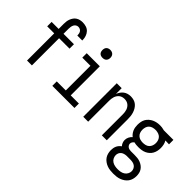

<svg xmlns="http://www.w3.org/2000/svg" viewBox="-73 -1338 2147 2147"><g transform="rotate(45 1000.0 -265.0)"><path d="M175 0V-430H64V-500H175V-579Q175 -599 177.5 -619.5Q180 -640 187.5 -659Q195 -678 207 -695Q219 -712 236.5 -723Q254 -734 274 -738.5Q294 -743 314 -743Q342 -743 369.5 -734.5Q397 -726 416 -705.5Q435 -685 444 -658Q453 -631 453 -603Q453 -601 453 -599Q453 -597 453 -595H375Q375 -596 375 -597Q375 -598 375 -599Q375 -613 372 -626.5Q369 -640 361 -651Q353 -662 340.5 -667.5Q328 -673 314 -673Q298 -673 284.5 -664Q271 -655 264 -641Q257 -627 254.5 -611Q252 -595 252 -579V-500H417V-430H252V0Z M575 0V-70H718V-460H589V-530H796V-70H925V0ZM750 -618Q737 -618 725 -621.5Q713 -625 704 -634Q695 -643 691.5 -655Q688 -667 688 -680Q688 -693 691.5 -705Q695 -717 704 -726Q713 -735 725 -739Q737 -743 750 -743Q763 -743 775 -739Q787 -735 796 -726Q805 -717 809 -705Q813 -693 813 -680Q813 -667 809 -655Q805 -643 796 -634Q787 -625 775 -621.5Q763 -618 750 -618Z M1064 0V-530H1142V-439Q1150 -460 1163 -479Q1176 -498 1194.5 -512Q1213 -526 1235.5 -532Q1258 -538 1280 -538Q1305 -538 1329 -531Q1353 -524 1371.5 -508.5Q1390 -493 1403 -471.5Q1416 -450 1423.5 -426.5Q1431 -403 1433.5 -378.5Q1436 -354 1436 -330V0H1358V-330Q1358 -347 1356 -363.5Q1354 -380 1349 -395.5Q1344 -411 1334.5 -425Q1325 -439 1312 -449Q1299 -459 1283 -463.5Q1267 -468 1250 -468Q1233 -468 1217 -463.5Q1201 -459 1188 -449Q1175 -439 1165.5 -425Q1156 -411 1151 -395.5Q1146 -380 1144 -363.5Q1142 -347 1142 -330V0Z M1750 213Q1725 213 1700 210Q1675 207 1652 198.5Q1629 190 1608 175Q1587 160 1573 140Q1559 120 1552.5 95.5Q1546 71 1546 46Q1546 29 1549 12Q1552 -5 1559 -20.5Q1566 -36 1577.5 -49Q1589 -62 1603 -72Q1590 -86 1582.5 -105Q1575 -124 1575 -143Q1575 -168 1586 -191Q1597 -214 1616 -230Q1600 -242 1588.5 -257.5Q1577 -273 1569.5 -290.5Q1562 -308 1559 -327.5Q1556 -347 1556 -366Q1556 -390 1560.5 -414Q1565 -438 1577 -458.5Q1589 -479 1607.5 -495Q1626 -511 1647.5 -521Q1669 -531 1692.5 -535.5Q1716 -540 1740 -540Q1756 -540 1771 -538Q1786 -536 1800 -532L1808 -530H1960V-460L1901 -462Q1914 -441 1919.5 -416Q1925 -391 1925 -366Q1925 -342 1920 -318.5Q1915 -295 1903.5 -274Q1892 -253 1873.5 -237Q1855 -221 1833.5 -211.5Q1812 -202 1788 -198.5Q1764 -195 1740 -195Q1723 -195 1706 -196.5Q1689 -198 1673 -203Q1661 -195 1653 -183Q1645 -171 1645 -157Q1645 -145 1651 -134.5Q1657 -124 1666.5 -117Q1676 -110 1687.5 -107.5Q1699 -105 1711 -104Q1712 -104 1713 -104Q1714 -104 1715 -104Q1718 -104 1720.5 -104Q1723 -104 1726 -104H1774Q1797 -104 1819 -101.5Q1841 -99 1862 -91Q1883 -83 1901.5 -69.5Q1920 -56 1932.5 -37.5Q1945 -19 1950 3Q1955 25 1955 47Q1955 72 1948.5 96.5Q1942 121 1927.5 141Q1913 161 1892 175.5Q1871 190 1848 198.5Q1825 207 1800 210Q1775 213 1750 213ZM1740 -265Q1761 -265 1782 -270.5Q1803 -276 1818 -290.5Q1833 -305 1840 -325Q1847 -345 1847 -366Q1847 -386 1841 -405Q1835 -424 1821.5 -438.5Q1808 -453 1789 -459.5Q1770 -466 1751 -468H1740Q1740 -468 1739.5 -468Q1739 -468 1739 -468Q1718 -468 1697.5 -462Q1677 -456 1662 -442Q1647 -428 1640.5 -407.5Q1634 -387 1634 -366Q1634 -345 1640.5 -325Q1647 -305 1662.5 -290.5Q1678 -276 1698.5 -270.5Q1719 -265 1740 -265ZM1750 143Q1773 143 1795 139Q1817 135 1836 123Q1855 111 1866.5 90.5Q1878 70 1878 48Q1878 29 1869.5 11.5Q1861 -6 1845.5 -16.5Q1830 -27 1811.5 -30.5Q1793 -34 1774 -34H1726Q1723 -34 1720 -34Q1717 -34 1715 -34Q1698 -33 1681.5 -28.5Q1665 -24 1651.5 -13.5Q1638 -3 1631 13Q1624 29 1624 46Q1624 68 1634.5 89Q1645 110 1664 122Q1683 134 1705.5 138.5Q1728 143 1750 143Z"/></g></svg>

Font: iosevka_custom_sans_ss08
Style: Regular
Weight: 400
Designer: Belleve Invis
Foundry: Belleve Invis
Version: Version 10.3.0; ttfautohint (v1.8.3)